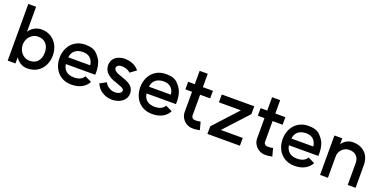

<svg xmlns="http://www.w3.org/2000/svg" viewBox="-14 -1562 4761 2388"><g transform="rotate(20 2367.0 -368.0)"><path d="M469 -251Q469 -322 431.5 -366Q394 -410 323 -410Q284 -410 250.5 -389Q217 -368 197 -331.5Q177 -295 177 -251Q177 -207 197 -170Q217 -133 250.5 -112Q284 -91 323 -91Q394 -91 431.5 -135Q469 -179 469 -251ZM69 -750H172V-420Q203 -466 246 -487.5Q289 -509 331 -509Q407 -509 462 -474Q517 -439 546 -380.5Q575 -322 575 -251Q575 -180 546 -121Q517 -62 461.5 -27Q406 8 330 8Q229 8 172 -82V0H69Z M915 -421Q851 -421 810.5 -389.5Q770 -358 763 -296H1053Q1048 -351 1013 -386Q978 -421 915 -421ZM913 -517Q1017 -517 1065 -467.5Q1113 -418 1130 -375Q1153 -316 1153 -238L1152 -207H763Q771 -149 809.5 -117Q848 -85 914 -85Q967 -85 1000 -103.5Q1033 -122 1044 -148L1133 -106Q1111 -57 1055 -23.5Q999 10 913 10Q835 10 778.5 -25.5Q722 -61 692.5 -121Q663 -181 663 -253Q663 -326 692.5 -386Q722 -446 778.5 -481.5Q835 -517 913 -517Z M1307 -33Q1264 -64 1236 -123L1321 -169Q1338 -135 1363 -117Q1390 -99 1410 -92.5Q1430 -86 1456 -86Q1484 -86 1506 -95Q1526 -103 1535 -118Q1542 -128 1542 -138Q1542 -150 1531 -161Q1521 -169 1503.5 -176.5Q1486 -184 1432 -204L1396 -216Q1361 -229 1334 -248Q1311 -264 1291 -287Q1278 -304 1270 -327.5Q1262 -351 1262 -376Q1262 -411 1277 -441Q1301 -484 1346 -502Q1391 -520 1432 -520Q1522 -520 1585 -473Q1606 -456 1623 -436L1543 -377L1527 -391Q1485 -420 1426 -420Q1383 -420 1366 -394Q1360 -382 1360 -373Q1360 -362 1368 -351Q1373 -341 1389 -331Q1409 -318 1431 -310L1468 -297Q1532 -275 1564 -257.5Q1596 -240 1611 -220Q1624 -205 1632 -183Q1640 -161 1640 -136Q1640 -101 1622 -68Q1597 -28 1545 -4Q1524 4 1498.5 9Q1473 14 1453 14Q1413 14 1378 3Q1343 -8 1307 -33Z M1983 -421Q1919 -421 1878.5 -389.5Q1838 -358 1831 -296H2121Q2116 -351 2081 -386Q2046 -421 1983 -421ZM1981 -517Q2085 -517 2133 -467.5Q2181 -418 2198 -375Q2221 -316 2221 -238L2220 -207H1831Q1839 -149 1877.5 -117Q1916 -85 1982 -85Q2035 -85 2068 -103.5Q2101 -122 2112 -148L2201 -106Q2179 -57 2123 -23.5Q2067 10 1981 10Q1903 10 1846.5 -25.5Q1790 -61 1760.5 -121Q1731 -181 1731 -253Q1731 -326 1760.5 -386Q1790 -446 1846.5 -481.5Q1903 -517 1981 -517Z M2511 6Q2472 5 2436.5 -15.5Q2401 -36 2378.5 -72.5Q2356 -109 2356 -153V-420H2268V-520H2356V-697H2463V-520H2596V-420H2463V-153Q2462 -127 2475.5 -114Q2489 -101 2513 -100Q2553 -100 2583 -108L2611 -4Q2592 1 2563 4Q2534 7 2511 6Z M3145 -411 2855 -96H3145V7H2715V-93L3006 -411H2715V-515H3145Z M3470 6Q3431 5 3395.5 -15.5Q3360 -36 3337.5 -72.5Q3315 -109 3315 -153V-420H3227V-520H3315V-697H3422V-520H3555V-420H3422V-153Q3421 -127 3434.5 -114Q3448 -101 3472 -100Q3512 -100 3542 -108L3570 -4Q3551 1 3522 4Q3493 7 3470 6Z M3868 -421Q3804 -421 3763.5 -389.5Q3723 -358 3716 -296H4006Q4001 -351 3966 -386Q3931 -421 3868 -421ZM3866 -517Q3970 -517 4018 -467.5Q4066 -418 4083 -375Q4106 -316 4106 -238L4105 -207H3716Q3724 -149 3762.5 -117Q3801 -85 3867 -85Q3920 -85 3953 -103.5Q3986 -122 3997 -148L4086 -106Q4064 -57 4008 -23.5Q3952 10 3866 10Q3788 10 3731.5 -25.5Q3675 -61 3645.5 -121Q3616 -181 3616 -253Q3616 -326 3645.5 -386Q3675 -446 3731.5 -481.5Q3788 -517 3866 -517Z M4444 -410Q4406 -410 4375.5 -391.5Q4345 -373 4327.5 -342.5Q4310 -312 4310 -277V7H4206V-515H4310V-436Q4333 -473 4371 -494Q4409 -515 4453 -515Q4554 -515 4615 -455.5Q4676 -396 4676 -287V7H4572V-283Q4572 -339 4539 -374.5Q4506 -410 4444 -410Z"/></g></svg>

Font: SUIT SemiBold
Style: Regular
Weight: 600
Designer: Sunn Youn; Korean Glyphs from Source Han Sans (Sandoll Communications; Soo-young Jang, Joo-yeon Kang)
Foundry: Sunn
Version: Version 1.140